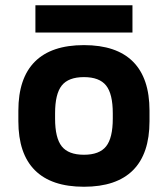

<svg xmlns="http://www.w3.org/2000/svg" viewBox="-20 -702 640 732"><path d="M300 10Q176 10 113 -53Q50 -116 50 -240V-280Q50 -404 113 -467Q176 -530 300 -530Q424 -530 487 -467Q550 -404 550 -280V-240Q550 -116 487 -53Q424 10 300 10ZM300 -112Q359 -112 384.5 -144Q410 -176 410 -250V-270Q410 -344 384.5 -376Q359 -408 300 -408Q241 -408 215.5 -376Q190 -344 190 -270V-250Q190 -176 215.5 -144Q241 -112 300 -112ZM115 -578V-682H485V-578Z"/></svg>

Font: M PLUS Code Latin Expanded
Style: Bold
Weight: 700
Width: 7
Designer: Coji Morishita
Foundry: UNDERFOREST DESIGN
Version: Version 1.002; ttfautohint (v1.8.3)